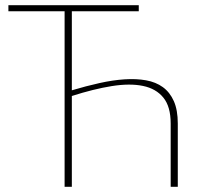

<svg xmlns="http://www.w3.org/2000/svg" viewBox="-20 -723 768 743"><path d="M668 0H640.5V-245Q640.5 -310.5 612.2 -345.2Q584 -380 533.2 -390.5Q482.5 -401 412.2 -389.8Q342 -378.5 258 -351.5V0H230V-679.5H12.5V-703H517V-679.5H258V-373.5Q313 -390 364.8 -401.5Q416.5 -413 462 -416Q507.5 -419 545.2 -412.2Q583 -405.5 610.2 -385.8Q637.5 -366 652.8 -331.5Q668 -297 668 -245Z"/></svg>

Font: Lato Thin
Style: Regular
Weight: 200
Designer: Lukasz Dziedzic
Foundry: tyPoland Lukasz Dziedzic
Version: Version 2.007; 2014-02-27